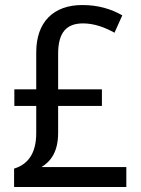

<svg xmlns="http://www.w3.org/2000/svg" viewBox="-20 -743 560 763"><path d="M307 -723C193 -723 124 -656 124 -535V-388H37V-322H124V-214C124 -131 89 -89 36 -73V0H482V-79H145C182 -102 211 -140 211 -215V-322H385V-388H211V-529C211 -614 244 -650 310 -650C355 -650 397 -634 435 -613L466 -682C422 -707 371 -723 307 -723Z"/></svg>

Font: Noto Sans Devanagari SemiCondensed
Style: Regular
Weight: 400
Width: 4
Designer: Jelle Bosma - Monotype Design Team
Foundry: Monotype Imaging Inc.
Version: Version 2.004